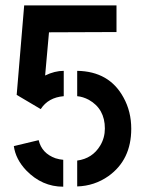

<svg xmlns="http://www.w3.org/2000/svg" viewBox="-20 -704 548 725"><path d="M43 -345.7 71.3 -683.6H419.9V-583L165 -582L150.4 -418.9Q186.5 -436.5 220.7 -436.5V-340.8Q162.1 -335.9 133.8 -292ZM271.5 0V-97.7Q329.1 -105.5 358.4 -154.3Q376 -183.6 376 -218.8Q376 -293 315.4 -327.1Q293 -338.9 271.5 -340.8V-436.5Q392.6 -434.6 446.3 -335.9Q475.6 -283.2 475.6 -217.8Q475.6 -100.6 389.6 -39.1Q336.9 -2 271.5 0ZM32.2 -152.3 126 -174.8Q137.7 -125 189.5 -106.4Q205.1 -101.6 218.8 -100.6V1Q138.7 1 79.1 -60.5Q39.1 -102.5 32.2 -152.3Z"/></svg>

Font: Post No Bills Colombo
Style: Bold
Weight: 800
Designer: Kosala Senevirathne, Siva Puranthara, Lasantha Premarathna, Tharique Azeez
Foundry: Mooniak
Version: Version 1.220 ; ttfautohint (v1.5)